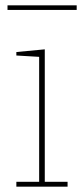

<svg xmlns="http://www.w3.org/2000/svg" viewBox="-20 -696 306 716"><path d="M41 -18H126V-484L41 -489V-502L147 -512V-18H232V0H41ZM8 -676H266V-659H8Z"/></svg>

Font: IBM Plex Serif Thin
Style: Regular
Weight: 100
Designer: Mike Abbink, Paul van der Laan, Pieter van Rosmalen
Foundry: Bold Monday
Version: Version 3.001